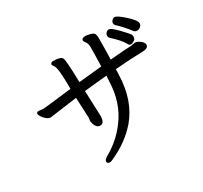

<svg xmlns="http://www.w3.org/2000/svg" viewBox="-162 -976 1324 1253"><g transform="rotate(-30 500.0 -350.0)"><path d="M835.9 -544.9Q823.2 -544.9 814.9 -562Q795.9 -597.2 735.8 -651.9Q728 -660.2 728 -671.1Q728 -682.1 736.6 -692.1Q745.1 -702.1 757.8 -702.1Q769 -702.1 786.6 -687Q804.2 -671.9 822.5 -652.8Q840.8 -633.8 855 -617.9Q869.1 -602.1 872.1 -596.9Q875 -591.8 875 -578.1Q875 -563 860.6 -554Q846.2 -544.9 835.9 -544.9ZM333 53.2Q312 53.2 312 36.1Q312 21 349.1 1Q439.9 -51.8 503.9 -139.2Q586.9 -250 591.8 -409.2Q591.8 -424.8 594.2 -448.2Q538.1 -443.8 422.9 -431.2L430.2 -242.2Q430.2 -186 397 -186Q370.1 -186 357.9 -224.1L354 -242.2L356.9 -271Q356.9 -292 350.1 -421.9L144 -394Q128.9 -394 113.5 -406.5Q98.1 -418.9 88.6 -434.1Q79.1 -449.2 79.1 -457Q79.1 -470.2 96.2 -470.2L126 -466.8Q148.9 -466.8 348.1 -491.2Q348.1 -647 331.1 -669.9Q319.8 -684.1 319.8 -692.9Q325.2 -705.1 340.8 -705.1Q398.9 -705.1 408 -683.6Q417 -662.1 420.9 -500L595.2 -517.1Q598.1 -613.8 598.1 -661.1Q598.1 -691.9 582 -709Q575.2 -716.8 575.2 -726.1Q579.1 -741.2 602.1 -741.2Q620.1 -741.2 641.1 -735.1Q662.1 -729 667.5 -719.5Q672.9 -710 673.8 -690.9Q673.8 -587.9 670.9 -524.9Q783.2 -535.2 829.1 -536.1L862.8 -542Q877.9 -542 898.9 -527.1Q919.9 -512.2 921.9 -495.1Q921.9 -465.8 874 -465.8Q784.2 -463.9 668.9 -454.1Q667 -423.8 667 -404.8Q660.2 -220.2 560.1 -102.1Q483.9 -14.2 366.2 41Q341.8 53.2 333 53.2ZM916 -602.1Q901.9 -602.1 893.1 -611.8Q878.9 -631.8 852.5 -661.4Q826.2 -690.9 814 -700.4Q801.8 -710 801.8 -723.1Q801.8 -733.9 811.3 -743.4Q820.8 -752.9 831.1 -752.9Q849.1 -752.9 901.1 -706.1Q953.1 -659.2 953.1 -636.2Q953.1 -622.1 941.2 -612.1Q929.2 -602.1 916 -602.1Z"/></g></svg>

Font: LXGW WenKai Screen
Style: Regular
Weight: 400
Designer: LXGW / Fontworks Inc.
Foundry: LXGW / Fontworks Inc.
Version: Version 1.510;January 18,2025